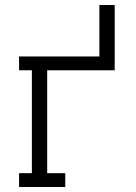

<svg xmlns="http://www.w3.org/2000/svg" viewBox="-20 -745 540 765"><path d="M56 0V-55H107V-465H56V-520H376V-725H437V-465H168V-55H240V0Z"/></svg>

Font: Iosevka Curly Slab Light
Style: Regular
Weight: 300
Monospace: yes
Designer: Belleve Invis
Foundry: Belleve Invis
Version: Version 22.1.2; ttfautohint (v1.8.4)